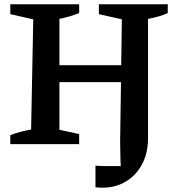

<svg xmlns="http://www.w3.org/2000/svg" viewBox="-20 -672 821 895"><path d="M28 0V-42Q75 -60 125 -68L135 -582L28 -606V-652H349V-611Q306 -594 257 -584V-368H545L548 -582L441 -606V-652H762V-611Q725 -594 670 -584V-27Q670 41 642.5 93Q615 145 567 174Q519 203 457 203Q450 203 442 202.5Q434 202 425 201V100Q445 102 464.5 102Q484 102 504 102Q513 102 523 102Q533 102 543 102Q541 72 541 43Q541 14 540 -12L544 -289H257V-67L349 -47V0Z"/></svg>

Font: Piazzolla SemiBold
Style: Regular
Weight: 600
Designer: Juan Pablo del Peral
Foundry: Huerta Tipografica
Version: Version 1.330